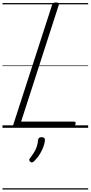

<svg xmlns="http://www.w3.org/2000/svg" viewBox="-20 -1035 734 1555"><path d="M108 0Q80 0 87 -23L402 -996Q405 -1006 411.5 -1010.5Q418 -1015 433 -1015Q447 -1015 453.5 -1010.5Q460 -1006 456 -995L151 -50H579Q590 -50 592 -44Q594 -38 590 -25Q587 -12 580.5 -6Q574 0 564 0ZM226 276Q218 269 217 261.5Q216 254 223 246Q242 222 255.5 199.5Q269 177 277.5 153Q286 129 288 99Q290 86 297.5 81Q305 76 317 76Q331 76 338 82.5Q345 89 344 101Q343 119 334 146.5Q325 174 307 205.5Q289 237 259 268Q251 276 242.5 279.5Q234 283 226 276ZM0 490H694V500H0ZM0 -20H694V0H0ZM0 -505H694V-500H0ZM0 -1010H694V-1000H0Z"/></svg>

Font: Playwrite AU TAS Guides
Style: Regular
Weight: 400
Designer: Veronika Burian, José Scaglione
Foundry: TypeTogether
Version: Version 1.003